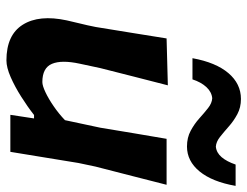

<svg xmlns="http://www.w3.org/2000/svg" viewBox="-108 -667 788 612"><g transform="rotate(90 286.0 -361.0)"><path d="M172.5 12.5Q91.5 12.5 58.8 -39.5Q26 -91.5 45 -180Q49.5 -201 55 -222.5Q60.5 -244 66 -272Q77 -340 85.5 -392Q94 -444 102.5 -498L252 -502Q238 -448 224.8 -396Q211.5 -344 197 -286.5L183 -221Q170.5 -163 183.5 -132.5Q196.5 -102 241.5 -102Q253 -102 273.8 -111.8Q294.5 -121.5 318.2 -137.8Q342 -154 363 -174L387 -286.5Q396.5 -344 404.8 -393.8Q413 -443.5 422.5 -498H569Q555.5 -444.5 542 -392.2Q528.5 -340 511 -271.5L499.5 -217Q489.5 -156 481.2 -105Q473 -54 464 0H346L357.5 -75.5H346.5Q320.5 -55 288.5 -34.8Q256.5 -14.5 225.8 -1Q195 12.5 172.5 12.5ZM447 -563Q418.5 -563 396.8 -574.8Q375 -586.5 357.5 -602.2Q340 -618 324.5 -630.2Q309 -642.5 293 -643.5Q273 -641.5 257.5 -624.8Q242 -608 233 -580.5H165.5Q179 -655 213 -695Q247 -735 295.5 -735Q322.5 -735 344 -723.5Q365.5 -712 383.2 -696.2Q401 -680.5 416.5 -668.2Q432 -656 447.5 -655Q467 -657 481 -673.5Q495 -690 504.5 -718H572.5Q559.5 -643.5 526.5 -603.2Q493.5 -563 447 -563Z"/></g></svg>

Font: Commissioner Loud SemiBold
Style: Italic
Weight: 600
Italic angle: -12°
Designer: Kostas Bartsokas
Foundry: Kostas Bartsokas
Version: Version 1.000; ttfautohint (v1.8.3)